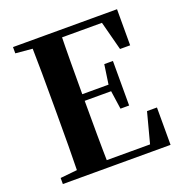

<svg xmlns="http://www.w3.org/2000/svg" viewBox="-133 -862 935 980"><g transform="rotate(-20 335.0 -372.0)"><path d="M43 0V-33L200 -49H215V0ZM134 0Q136 -86 136.5 -173Q137 -260 137 -349V-394Q137 -483 136.5 -570Q136 -657 134 -744H296Q294 -658 293.5 -569.5Q293 -481 293 -389V-360Q293 -265 293.5 -176Q294 -87 296 0ZM215 0V-38H600L521 -2L574 -203H628V0ZM215 -361V-397H463V-361ZM451 -261 435 -372V-393L451 -503H498V-261ZM43 -710V-744H215V-696H200ZM553 -548 502 -743 579 -705H215V-744H608V-548Z"/></g></svg>

Font: Noto Serif SC ExtraLight ExtraBold
Style: Regular
Weight: 800
Version: Version 2.002-H1;hotconv 1.1.0;makeotfexe 2.6.0